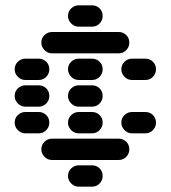

<svg xmlns="http://www.w3.org/2000/svg" viewBox="-20 -710 640 720"><path d="M235 -50Q235 -34 247 -22Q259 -10 275 -10H325Q342 -10 353.5 -22Q365 -34 365 -50Q365 -67 353.5 -78.5Q342 -90 325 -90H275Q259 -90 247 -78.5Q235 -67 235 -50ZM135 -150Q135 -134 147 -122Q159 -110 175 -110H425Q442 -110 453.5 -122Q465 -134 465 -150Q465 -167 453.5 -178.5Q442 -190 425 -190H175Q159 -190 147 -178.5Q135 -167 135 -150ZM435 -250Q435 -234 447 -222Q459 -210 475 -210H525Q542 -210 553.5 -222Q565 -234 565 -250Q565 -267 553.5 -278.5Q542 -290 525 -290H475Q459 -290 447 -278.5Q435 -267 435 -250ZM235 -250Q235 -234 247 -222Q259 -210 275 -210H325Q342 -210 353.5 -222Q365 -234 365 -250Q365 -267 353.5 -278.5Q342 -290 325 -290H275Q259 -290 247 -278.5Q235 -267 235 -250ZM35 -250Q35 -234 47 -222Q59 -210 75 -210H125Q142 -210 153.5 -222Q165 -234 165 -250Q165 -267 153.5 -278.5Q142 -290 125 -290H75Q59 -290 47 -278.5Q35 -267 35 -250ZM235 -350Q235 -334 247 -322Q259 -310 275 -310H325Q342 -310 353.5 -322Q365 -334 365 -350Q365 -367 353.5 -378.5Q342 -390 325 -390H275Q259 -390 247 -378.5Q235 -367 235 -350ZM35 -350Q35 -334 47 -322Q59 -310 75 -310H125Q142 -310 153.5 -322Q165 -334 165 -350Q165 -367 153.5 -378.5Q142 -390 125 -390H75Q59 -390 47 -378.5Q35 -367 35 -350ZM435 -450Q435 -434 447 -422Q459 -410 475 -410H525Q542 -410 553.5 -422Q565 -434 565 -450Q565 -467 553.5 -478.5Q542 -490 525 -490H475Q459 -490 447 -478.5Q435 -467 435 -450ZM235 -450Q235 -434 247 -422Q259 -410 275 -410H325Q342 -410 353.5 -422Q365 -434 365 -450Q365 -467 353.5 -478.5Q342 -490 325 -490H275Q259 -490 247 -478.5Q235 -467 235 -450ZM35 -450Q35 -434 47 -422Q59 -410 75 -410H125Q142 -410 153.5 -422Q165 -434 165 -450Q165 -467 153.5 -478.5Q142 -490 125 -490H75Q59 -490 47 -478.5Q35 -467 35 -450ZM135 -550Q135 -534 147 -522Q159 -510 175 -510H425Q442 -510 453.5 -522Q465 -534 465 -550Q465 -567 453.5 -578.5Q442 -590 425 -590H175Q159 -590 147 -578.5Q135 -567 135 -550ZM235 -650Q235 -634 247 -622Q259 -610 275 -610H325Q342 -610 353.5 -622Q365 -634 365 -650Q365 -667 353.5 -678.5Q342 -690 325 -690H275Q259 -690 247 -678.5Q235 -667 235 -650Z"/></svg>

Font: Matrix Sans Raster
Style: Regular
Weight: 400
Designer: Brad Neil
Version: Version 1.100